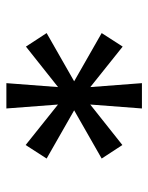

<svg xmlns="http://www.w3.org/2000/svg" viewBox="48 -866 465 602"><g transform="rotate(90 281.0 -565.5)"><path d="M268.5 -583.9 435.2 -716.2 477.6 -651.3 293.3 -546.1 126.6 -413.8 84.2 -478.7ZM268.5 -546.1 84.2 -651.3 126.6 -717.1 293.3 -583.9 477.6 -478.7 435.2 -412.9ZM257.4 -565 241.2 -777.5H320.6L304.4 -565L320.6 -352.5H241.2Z"/></g></svg>

Font: Pathway Extreme 8pt Thin
Style: Regular
Weight: 100
Designer: Eduardo Rodriguez Tunni
Foundry: Eduardo Rodriguez Tunni
Version: Version 1.000